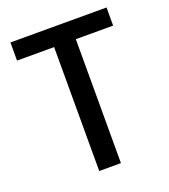

<svg xmlns="http://www.w3.org/2000/svg" viewBox="-126 -765 752 856"><g transform="rotate(-20 250.0 -337.0)"><path d="M478 -588H301V0H198V-588H22V-674H478Z"/></g></svg>

Font: Hind Siliguri Medium
Style: Regular
Weight: 500
Designer: Jyotish Sonowal
Foundry: Indian Type Foundry
Version: Version 1.001;PS 1.0;hotconv 1.0.86;makeotf.lib2.5.63406; tt